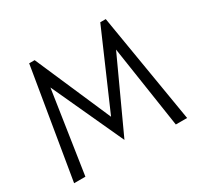

<svg xmlns="http://www.w3.org/2000/svg" viewBox="-136 -787 980 950"><g transform="rotate(-30 354.0 -312.5)"><path d="M354 -61 166.5 -468.8 95.7 0H31.2L135.3 -625H166.5L354 -193.4L541.5 -625H572.8L676.8 0H612.3L541.5 -468.8Z"/></g></svg>

Font: Juliett
Style: Regular
Weight: 400
Designer: GGBotNet
Foundry: GGBotNet
Version: 0.60